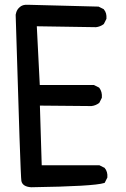

<svg xmlns="http://www.w3.org/2000/svg" viewBox="-20 -786 540 820"><path d="M112.8 13.7Q76.2 11.2 71.3 -13.2Q67.4 -33.7 46.9 -722.7V-723.1Q47.9 -729 49.8 -734.6Q51.8 -740.2 54.9 -745.1Q58.1 -750 62.5 -753.9Q75.7 -767.6 100.1 -765.6L399.4 -757.8H400.9L401.9 -757.3L421.4 -747.6L422.9 -747.1L423.3 -746.1Q430.2 -738.3 432.9 -728.3Q435.5 -718.3 434.6 -706.5V-705.6L434.1 -704.6L424.3 -685.1L423.3 -683.6L422.4 -682.6Q415 -677.2 407 -674.1Q398.9 -670.9 390.1 -669.9H389.6L137.2 -673.8L149.9 -422.9H379.9H381.3L382.3 -422.4L401.9 -412.6L403.3 -411.6L404.3 -410.6Q417 -393.6 415 -369.6V-368.7L414.6 -367.7L404.8 -348.1L403.8 -346.7L402.8 -345.7Q388.2 -335 370.6 -333H370.1L150.4 -335L158.2 -80.1H403.3H404.8L405.8 -79.6L425.3 -69.8L426.8 -69.3L427.2 -68.4Q440.4 -52.7 438.5 -28.8V-27.8L438 -26.9L428.2 -7.3L426.8 -4.9L424.8 -4.4Q380.9 9.8 113.3 13.7Z"/></svg>

Font: NaikaiFont
Style: SemiBold
Weight: 600
Version: Version 1.89